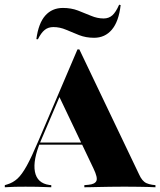

<svg xmlns="http://www.w3.org/2000/svg" viewBox="-30 -790 675 810"><path d="M141.9 -195.2Q108.1 -114.5 117.3 -65.7Q126.6 -16.9 178.2 -9.7L186.3 -8.9V0Q149.2 -1.6 126.6 -2Q104 -2.4 77.4 -2.4Q53.2 -2.4 33.5 -2Q13.7 -1.6 -9.7 0V-8.9L0.8 -12.1Q25 -19.4 43.5 -36.3Q62.1 -53.2 82.7 -90.3Q103.2 -127.4 131.5 -194.4L296.8 -581.5H304.8L556.5 -54.8Q562.9 -40.3 570.6 -31Q578.2 -21.8 587.9 -17.3Q597.6 -12.9 612.1 -10.5L625.8 -8.9V0Q614.5 -0.8 596 -1.2Q577.4 -1.6 554.8 -2Q532.3 -2.4 506.5 -2.4H492.7H483.1Q457.3 -2.4 434.3 -2Q411.3 -1.6 391.1 -1.2Q371 -0.8 354.4 -0.4Q337.9 0 325.8 0V-8.9L343.5 -10.5Q370.2 -12.9 376.6 -26.6Q383.1 -40.3 364.5 -79L216.9 -388.7L229.8 -401.6ZM129.8 -179.8 133.9 -188.7H368.5L372.6 -179.8ZM366.9 -630.6Q332.3 -630.6 303.6 -641.9Q275 -653.2 248.8 -664.5Q222.6 -675.8 195.2 -675.8Q173.4 -675.8 158.5 -663.7Q143.5 -651.6 129.8 -624.2L123.4 -625Q132.3 -691.9 160.9 -724.2Q189.5 -756.5 235.5 -756.5Q270.2 -756.5 298.8 -745.6Q327.4 -734.7 354 -723.4Q380.6 -712.1 407.3 -712.1Q429 -712.1 444 -725.4Q458.9 -738.7 472.6 -770.2L479 -768.5Q471 -699.2 441.9 -664.9Q412.9 -630.6 366.9 -630.6Z"/></svg>

Font: Playfair 144pt SemiCondensed Black
Style: Regular
Weight: 900
Width: 4
Designer: Claus Eggers Sørensen
Foundry: Claus Eggers Sørensen
Version: Version 2.203